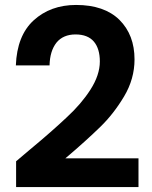

<svg xmlns="http://www.w3.org/2000/svg" viewBox="-20 -765 614 775"><path d="M45 -114C45 -114 45 -10 45 -10C45 -10 539 -10 539 -10C539 -10 539 -126 539 -126C539 -126 244 -126 244 -126C244 -126 244 -126 244 -126C302 -175 349 -218 385 -253C421 -288 453 -329 481 -376C509 -423 523 -473 523 -525C523 -525 523 -525 523 -525C523 -591 503 -644 462 -685C421 -725 363 -745 287 -745C287 -745 287 -745 287 -745C218 -745 161 -724 116 -683C71 -642 47 -581 44 -501C44 -501 180 -501 180 -501C180 -501 180 -501 180 -501C181 -540 190 -570 208 -593C226 -615 252 -626 285 -626C285 -626 285 -626 285 -626C318 -626 343 -616 359 -597C375 -578 383 -551 383 -517C383 -517 383 -517 383 -517C383 -480 370 -442 345 -403C320 -364 288 -327 250 -292C212 -256 161 -211 97 -158C97 -158 45 -114 45 -114Z"/></svg>

Font: Girnar Poppins
Style: SemiBold
Weight: 500
Designer: Ninad Kale (Devanagari), Jonny Pinhorn (Latin)
Foundry: Indian Type Foundry
Version: ""